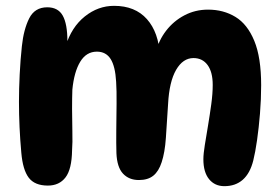

<svg xmlns="http://www.w3.org/2000/svg" viewBox="-20 -637 960 658"><path d="M514 -458Q524 -499 549.5 -532Q575 -565 612 -584.5Q649 -604 693 -604Q746 -604 787 -579Q828 -554 851.5 -497Q875 -440 875 -345Q875 -297 871 -248Q867 -199 861 -157Q855 -115 848 -87Q837 -43 812 -21Q787 1 749 1Q716 1 696.5 -23Q677 -47 677 -91Q677 -110 682 -140.5Q687 -171 693 -207Q699 -243 704 -279.5Q709 -316 709 -346Q709 -390 691.5 -414Q674 -438 643 -438Q607 -438 583.5 -397.5Q560 -357 556 -280Q552 -215 548.5 -164.5Q545 -114 534 -81Q524 -50 505.5 -35Q487 -20 456 -20Q422 -20 401.5 -42Q381 -64 379 -112Q378 -145 378.5 -191Q379 -237 379.5 -282Q380 -327 378 -357Q375 -410 359 -435Q343 -460 312 -460Q276 -460 255 -425.5Q234 -391 228 -330Q227 -303 227 -264Q227 -225 228 -186.5Q229 -148 227 -122Q226 -57 204.5 -29Q183 -1 144 -1Q99 -1 78.5 -28Q58 -55 53 -114Q49 -158 47 -201.5Q45 -245 45 -288Q45 -332 47.5 -382.5Q50 -433 55 -479Q61 -536 80 -574Q99 -612 142 -612Q179 -612 195 -583.5Q211 -555 211 -496Q211 -476 208 -459L205 -479Q225 -544 270.5 -580.5Q316 -617 371 -617Q443 -617 483.5 -571.5Q524 -526 528 -446Z"/></svg>

Font: DynaPuff Medium
Style: Regular
Weight: 500
Version: Version 2.000